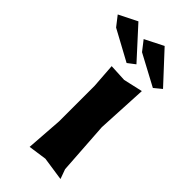

<svg xmlns="http://www.w3.org/2000/svg" viewBox="-311 -749 808 808"><g transform="rotate(45 93.0 -345.0)"><path d="M50.8 -480.5 58.6 -371.1V-160.2L46.9 3.9L128.9 -7.8L234.4 7.8L218.8 -35.2L203.1 -269.5L214.8 -496.1L128.9 -476.6ZM-85 -652.3 -50.8 -608.4 85.9 -534.2 119.1 -559.6 -2.9 -693.4ZM65.4 -656.2 99.6 -612.3 238.3 -538.1 271.5 -565.4 148.4 -698.2Z"/></g></svg>

Font: MaokenAssortedSans-TC
Style: Regular
Weight: 500
Version: Version 0.83